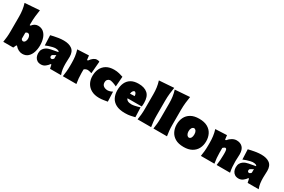

<svg xmlns="http://www.w3.org/2000/svg" viewBox="109 -1952 4679 3168"><g transform="rotate(30 2448.0 -368.0)"><path d="M390 16Q355.5 16 319 -1.5Q282.5 -19 251 -57H238L212 0H22Q30.5 -52 35.2 -101Q40 -150 40 -213V-493Q40 -552.5 32.2 -611.2Q24.5 -670 5 -732L286 -752Q276.5 -694.5 269.2 -629.8Q262 -565 262 -493V-456H278Q325 -518 389 -518Q453 -518 495 -482.2Q537 -446.5 557.5 -386Q578 -325.5 578 -251Q578 -181.5 558.2 -120.5Q538.5 -59.5 497 -21.8Q455.5 16 390 16ZM299 -169Q324 -171.5 337.5 -195.2Q351 -219 351 -249Q351 -281.5 337.8 -304.8Q324.5 -328 299 -330Q277 -328.5 262 -312V-197Q273 -173 299 -169Z M745 14Q700 14 671 -5.5Q642 -25 628 -57Q614 -89 614 -126Q614 -170.5 630.2 -199.2Q646.5 -228 671 -245.5Q695.5 -263 721.5 -271.8Q747.5 -280.5 767 -284L895 -308Q896 -321 877.2 -330Q858.5 -339 814 -339Q803 -339 773.5 -332.2Q744 -325.5 708.8 -314.2Q673.5 -303 645 -290L637 -481Q662.5 -487 701 -495.8Q739.5 -504.5 785.2 -511.2Q831 -518 879 -518Q979 -518 1037 -474.8Q1095 -431.5 1095 -333Q1095 -307 1093 -271.5Q1091 -236 1091 -212V-190Q1091 -147.5 1097 -99.8Q1103 -52 1123 0H913L897 -73H883Q863 -42.5 827 -14.2Q791 14 745 14ZM849 -153Q859.5 -153 870.2 -160.5Q881 -168 889 -179V-250Q883 -243.5 875.2 -238.2Q867.5 -233 851 -226Q840 -221.5 829.5 -212.8Q819 -204 819 -186Q819 -169 828.8 -161Q838.5 -153 849 -153Z M1157 0Q1165.5 -52 1170.2 -101Q1175 -150 1175 -213V-263Q1175 -322.5 1167.8 -381.2Q1160.5 -440 1141 -502L1359 -512L1369 -431H1386Q1447.5 -518 1509 -518Q1517.5 -518 1532 -516.5Q1546.5 -515 1559 -508L1540 -278Q1520 -284 1498.5 -289.5Q1477 -295 1464 -295Q1444.5 -295 1425 -286.2Q1405.5 -277.5 1397 -267V-200Q1397 -147 1401.5 -99.5Q1406 -52 1415 0Z M1852 12Q1765.5 12 1704 -21.2Q1642.5 -54.5 1609.8 -113.2Q1577 -172 1577 -249Q1577 -326.5 1606 -387Q1635 -447.5 1693.2 -482.2Q1751.5 -517 1840 -517Q1890.5 -517 1935.8 -505.8Q1981 -494.5 2013 -483L1998 -291Q1951 -313.5 1917.2 -323.2Q1883.5 -333 1867 -333Q1840 -331 1821.5 -311.2Q1803 -291.5 1803 -256Q1803 -212.5 1833.2 -189.8Q1863.5 -167 1912 -166Q1928 -166 1953.5 -173.2Q1979 -180.5 2002 -194L2010 -7Q1979.5 -2 1936.8 5Q1894 12 1852 12Z M2346 16Q2241 16 2176 -18Q2111 -52 2081 -112.2Q2051 -172.5 2051 -251Q2051 -329.5 2078 -389.8Q2105 -450 2161.2 -484Q2217.5 -518 2306 -518Q2417 -518 2478 -463.5Q2539 -409 2539 -288Q2539 -266.5 2537.8 -250.2Q2536.5 -234 2534 -218H2263Q2271 -190.5 2298 -176.8Q2325 -163 2375 -163Q2390.5 -163 2416.8 -168.2Q2443 -173.5 2472 -181Q2501 -188.5 2525 -196L2532 -12Q2499 -4.5 2454.5 5.8Q2410 16 2346 16ZM2308 -377Q2292 -374.5 2278.5 -357Q2265 -339.5 2260.5 -304.5L2348 -308Q2346.5 -338.5 2335 -357Q2323.5 -375.5 2308 -377Z M2581 0Q2589.5 -52 2594.2 -101Q2599 -150 2599 -213V-493Q2599 -552.5 2591.2 -611.2Q2583.5 -670 2564 -732L2845 -752Q2835.5 -694.5 2828.2 -629.8Q2821 -565 2821 -493V-213Q2821 -150 2825.5 -101Q2830 -52 2839 0Z M2883 0Q2891.5 -52 2896.2 -101Q2901 -150 2901 -213V-493Q2901 -552.5 2893.2 -611.2Q2885.5 -670 2866 -732L3147 -752Q3137.5 -694.5 3130.2 -629.8Q3123 -565 3123 -493V-213Q3123 -150 3127.5 -101Q3132 -52 3141 0Z M3465 16Q3364 16 3301.5 -21.5Q3239 -59 3210 -120Q3181 -181 3181 -251Q3181 -326 3211 -386.5Q3241 -447 3302.8 -482.5Q3364.5 -518 3460 -518Q3558 -518 3620.5 -482.2Q3683 -446.5 3713 -386Q3743 -325.5 3743 -251Q3743 -174 3711.8 -113.8Q3680.5 -53.5 3618.5 -18.8Q3556.5 16 3465 16ZM3464 -161Q3489 -164 3503 -187.8Q3517 -211.5 3517 -251Q3517 -329 3464 -341Q3437 -337.5 3422 -313.8Q3407 -290 3407 -251Q3407 -213.5 3422.8 -188.8Q3438.5 -164 3464 -161Z M3787 0Q3795.5 -52 3800.2 -101Q3805 -150 3805 -213V-263Q3805 -322.5 3797.8 -381.2Q3790.5 -440 3771 -502L3989 -512L3999 -431H4016Q4048.5 -471.5 4090 -494.8Q4131.5 -518 4172 -518Q4244 -518 4286.5 -474.5Q4329 -431 4329 -341Q4329 -308 4326.5 -275.2Q4324 -242.5 4324 -213Q4324 -150 4328 -101Q4332 -52 4343 0H4087Q4094 -52 4098 -99.5Q4102 -147 4102 -200V-238Q4102 -279.5 4095 -298.8Q4088 -318 4070 -318Q4063.5 -318 4049.5 -309Q4035.5 -300 4027 -291V-200Q4027 -147 4031.5 -99.5Q4036 -52 4045 0Z M4510 14Q4465 14 4436 -5.5Q4407 -25 4393 -57Q4379 -89 4379 -126Q4379 -170.5 4395.2 -199.2Q4411.5 -228 4436 -245.5Q4460.5 -263 4486.5 -271.8Q4512.5 -280.5 4532 -284L4660 -308Q4661 -321 4642.2 -330Q4623.5 -339 4579 -339Q4568 -339 4538.5 -332.2Q4509 -325.5 4473.8 -314.2Q4438.5 -303 4410 -290L4402 -481Q4427.5 -487 4466 -495.8Q4504.5 -504.5 4550.2 -511.2Q4596 -518 4644 -518Q4744 -518 4802 -474.8Q4860 -431.5 4860 -333Q4860 -307 4858 -271.5Q4856 -236 4856 -212V-190Q4856 -147.5 4862 -99.8Q4868 -52 4888 0H4678L4662 -73H4648Q4628 -42.5 4592 -14.2Q4556 14 4510 14ZM4614 -153Q4624.5 -153 4635.2 -160.5Q4646 -168 4654 -179V-250Q4648 -243.5 4640.2 -238.2Q4632.5 -233 4616 -226Q4605 -221.5 4594.5 -212.8Q4584 -204 4584 -186Q4584 -169 4593.8 -161Q4603.5 -153 4614 -153Z"/></g></svg>

Font: Commissioner Flair Black
Style: Regular
Weight: 900
Designer: Kostas Bartsokas
Foundry: Kostas Bartsokas
Version: Version 1.000; ttfautohint (v1.8.3)